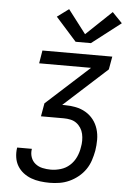

<svg xmlns="http://www.w3.org/2000/svg" viewBox="-63 -1030 727 1076"><g transform="rotate(5 300.0 -492.0)"><path d="M258 0Q231 0 204 -3.5Q177 -7 153 -16Q129 -25 109 -40.5Q89 -56 76 -77.5Q63 -99 59 -125.5Q55 -152 59 -179Q59 -180 59.5 -180.5Q60 -181 60 -181H142Q142 -181 142 -180.5Q142 -180 142 -180Q138 -156 145.5 -134Q153 -112 170.5 -98Q188 -84 211 -79Q234 -74 258 -74Q285 -74 313.5 -82.5Q342 -91 364 -111Q386 -131 398.5 -158Q411 -185 415 -213Q419 -232 419 -251.5Q419 -271 415 -289Q411 -307 401 -322.5Q391 -338 376.5 -348.5Q362 -359 343.5 -363Q325 -367 305 -367H177L190 -441L433 -662H141L153 -735H546L533 -662L290 -441H305Q337 -441 367 -435Q397 -429 422.5 -414Q448 -399 466 -376Q484 -353 493 -324Q502 -295 502 -263.5Q502 -232 497 -201Q492 -174 483 -146.5Q474 -119 457.5 -95Q441 -71 417.5 -52Q394 -33 367.5 -21Q341 -9 313 -4.5Q285 0 258 0ZM334 -800 217 -931 282 -979 383 -847 527 -984 583 -926 420 -800Z"/></g></svg>

Font: Iosevka SS04 Extended
Style: Italic
Weight: 400
Width: 7
Italic angle: -9°
Monospace: yes
Designer: Belleve Invis
Foundry: Belleve Invis
Version: Version 19.0.0; ttfautohint (v1.8.4)